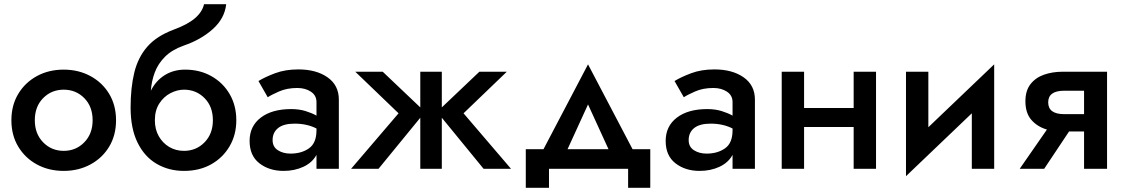

<svg xmlns="http://www.w3.org/2000/svg" viewBox="-20 -800 5313 910"><path d="M34 -230Q34 -301 66.5 -355Q99 -409 155 -439.5Q211 -470 282 -470Q352 -470 408.5 -439.5Q465 -409 497.5 -355Q530 -301 530 -230Q530 -159 497.5 -105Q465 -51 408.5 -20.5Q352 10 282 10Q211 10 155 -20.5Q99 -51 66.5 -105Q34 -159 34 -230ZM145 -230Q145 -166 184.5 -125.5Q224 -85 282 -85Q340 -85 379.5 -125.5Q419 -166 419 -230Q419 -295 379.5 -335Q340 -375 282 -375Q224 -375 184.5 -335Q145 -295 145 -230Z M599 -290Q599 -384 616.5 -456Q634 -528 678 -578.5Q722 -629 802 -659Q870 -684 904.5 -714Q939 -744 947 -780H1052Q1045 -713 989 -662.5Q933 -612 851 -584Q795 -564 762 -531Q729 -498 713.5 -456.5Q698 -415 695 -370Q719 -418 761 -444Q803 -470 857 -470Q927 -470 982 -439Q1037 -408 1068.5 -354Q1100 -300 1100 -230Q1100 -161 1068 -106.5Q1036 -52 980.5 -21Q925 10 852 10Q780 10 722.5 -23.5Q665 -57 632 -124Q599 -191 599 -290ZM714 -230Q714 -187 732.5 -154.5Q751 -122 782 -103.5Q813 -85 852 -85Q910 -85 949.5 -125.5Q989 -166 989 -230Q989 -295 949.5 -335Q910 -375 852 -375Q820 -375 788 -358.5Q756 -342 735 -309.5Q714 -277 714 -230Z M1249 -339 1205 -416Q1236 -435 1284 -453Q1332 -471 1394 -471Q1479 -471 1532.5 -433.5Q1586 -396 1586 -328V0H1480V-66Q1460 -29 1418 -9.5Q1376 10 1324 10Q1256 10 1209.5 -26Q1163 -62 1163 -132Q1163 -202 1216 -242.5Q1269 -283 1360 -283Q1398 -283 1428.5 -273.5Q1459 -264 1480 -252V-316Q1480 -348 1453.5 -365.5Q1427 -383 1389 -383Q1340 -383 1302.5 -366.5Q1265 -350 1249 -339ZM1272 -136Q1272 -104 1297 -88Q1322 -72 1357 -72Q1409 -72 1444.5 -97Q1480 -122 1480 -183V-191Q1435 -214 1376 -214Q1324 -214 1298 -193Q1272 -172 1272 -136Z M1794 -460 1972 -291V-460H2074V-291L2252 -460H2382L2177 -263L2402 0H2272L2074 -242V0H1972V-242L1774 0H1644L1869 -263L1664 -460Z M2957 0H2582V90H2472V-93H2556L2767 -495L2978 -93H3062V90H2957ZM2767 -305 2670 -93H2864Z M3221 -339 3177 -416Q3208 -435 3256 -453Q3304 -471 3366 -471Q3451 -471 3504.5 -433.5Q3558 -396 3558 -328V0H3452V-66Q3432 -29 3390 -9.5Q3348 10 3296 10Q3228 10 3181.5 -26Q3135 -62 3135 -132Q3135 -202 3188 -242.5Q3241 -283 3332 -283Q3370 -283 3400.5 -273.5Q3431 -264 3452 -252V-316Q3452 -348 3425.5 -365.5Q3399 -383 3361 -383Q3312 -383 3274.5 -366.5Q3237 -350 3221 -339ZM3244 -136Q3244 -104 3269 -88Q3294 -72 3329 -72Q3381 -72 3416.5 -97Q3452 -122 3452 -183V-191Q3407 -214 3348 -214Q3296 -214 3270 -193Q3244 -172 3244 -136Z M3685 -460H3791V-288H4026V-460H4132V0H4026V-198H3791V0H3685Z M4380 -460V-197L4692 -495V0H4586V-263L4274 35V-460Z M4929 0H4813L4942 -186Q4897 -199 4868.5 -231.5Q4840 -264 4840 -320Q4840 -370 4864 -401Q4888 -432 4928 -446Q4968 -460 5016 -460H5227V0H5118V-177H5047ZM5024 -259H5118V-370H5024Q4948 -370 4948 -315Q4948 -259 5024 -259Z"/></svg>

Font: Jost* Medium
Style: Regular
Weight: 500
Version: Version 3.7